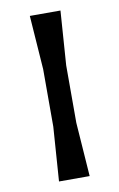

<svg xmlns="http://www.w3.org/2000/svg" viewBox="-74 -648 429 691"><g transform="rotate(-10 141.0 -302.5)"><path d="M85 0 99 -198V-408L85 -605H197L183 -407V-197L197 0Z"/></g></svg>

Font: Galdeano
Style: Regular
Weight: 400
Designer: Dario Manuel Muhafara
Foundry: Dario Manuel Muhafara
Version: Version 1.001